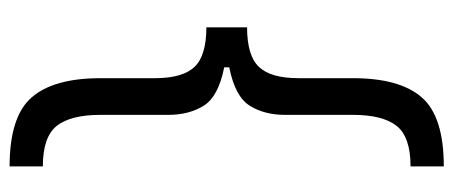

<svg xmlns="http://www.w3.org/2000/svg" viewBox="-294 -508 949 402"><g transform="rotate(-90 181.0 -306.5)"><path d="M34.1 -761.4Q138.5 -761.4 178.6 -715.2Q218.8 -669 218.8 -571V-457.4Q218.8 -399.1 242.4 -374.3Q266 -349.4 325.3 -349.4V-264.2Q266 -264.2 242.4 -239.3Q218.8 -214.5 218.8 -156.2V-42.6Q218.8 55.4 178.6 101.6Q138.5 147.7 34.1 147.7V78.1Q95.9 78.1 119 48.8Q142 19.5 142 -42.6V-184.7Q142 -228 161.2 -258.7Q180.4 -289.4 241.5 -301.5V-312.1Q180.4 -324.2 161.2 -354.9Q142 -385.7 142 -429V-571Q142 -633.5 119 -662.6Q95.9 -691.8 34.1 -691.8Z"/></g></svg>

Font: Inter Zeller
Style: Regular
Weight: 400
Designer: Rasmus Andersson; Joe Bland
Foundry: zeller
Version: Version 3.015;git-dec3a8cb1